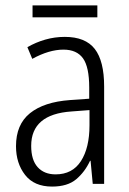

<svg xmlns="http://www.w3.org/2000/svg" viewBox="-20 -678 475 708"><path d="M219 -542Q295 -542 329.5 -497.5Q364 -453 364 -359V0H322L314 -85H312Q293 -44 261 -17Q229 10 172 10Q106 10 72.5 -33Q39 -76 39 -139Q39 -219 90.5 -260.5Q142 -302 238 -309L309 -314V-355Q309 -431 286 -463Q263 -495 214 -495Q161 -495 99 -461L81 -504Q112 -522 147 -532Q182 -542 219 -542ZM244 -267Q95 -257 95 -140Q95 -88 119 -61.5Q143 -35 185 -35Q247 -35 278.5 -84Q310 -133 310 -216V-272ZM339 -658V-614H100V-658Z"/></svg>

Font: Noto Sans Lao UI Cond Light
Style: Regular
Weight: 300
Width: 3
Designer: Monotype Design Team
Foundry: Monotype Imaging Inc.
Version: Version 2.000; ttfautohint (v1.8.4.7-5d5b)